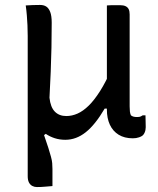

<svg xmlns="http://www.w3.org/2000/svg" viewBox="-20 -554 640 776"><path d="M142 -534Q157 -534 167 -527.5Q177 -521 183 -505.5Q189 -490 189 -462Q189 -411 188 -362.5Q187 -314 185 -264Q183 -214 180 -159Q184 -121 201.5 -103Q219 -85 248 -85Q271 -85 293.5 -95Q316 -105 338.5 -127Q361 -149 384.5 -186Q408 -223 432 -278L431 -115H403Q365 -50 326.5 -19.5Q288 11 244 11Q221 11 201 4.5Q181 -2 165 -13L158 -8Q169 23 175.5 44Q182 65 186 79.5Q190 94 191 105.5Q192 117 192 129Q192 153 192 168.5Q192 184 192 198Q177 199 162 200.5Q147 202 129 202Q119 202 110.5 197.5Q102 193 97 183.5Q92 174 92 158Q92 88 92 16.5Q92 -55 92 -125.5Q92 -196 92 -267Q92 -338 92 -409Q92 -432 91 -452Q90 -472 88.5 -491.5Q87 -511 84 -532Q99 -533 113 -533.5Q127 -534 142 -534ZM412 -532Q421 -533 430 -533Q439 -533 448 -533Q457 -533 466 -533Q479 -533 487.5 -529Q496 -525 500 -517Q504 -509 504 -496Q504 -435 504 -373Q504 -311 504 -248.5Q504 -186 504 -124Q504 -112 505 -103.5Q506 -95 509 -88Q514 -84 520 -82.5Q526 -81 533 -81Q538 -81 542 -81.5Q546 -82 550 -84Q554 -86 557 -88H568Q568 -76 568.5 -64Q569 -52 569 -40Q569 -28 564.5 -18Q560 -8 553 -4Q548 -1 542 1Q536 3 530 4Q524 5 517 5Q483 5 459.5 -9.5Q436 -24 424 -50Q412 -76 412 -111Q412 -164 412 -216.5Q412 -269 412 -322Q412 -375 412 -427.5Q412 -480 412 -532Z"/></svg>

Font: Rec Mono Semicasual
Style: Regular
Weight: 400
Version: Version 1.085; ttfautohint (v1.8.4.7-5d5b)